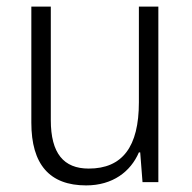

<svg xmlns="http://www.w3.org/2000/svg" viewBox="-20 -552 581 582"><path d="M460 -532H401V-242C401 -107 351 -41 249 -41C173 -41 134 -87 134 -188V-532H75V-180C75 -54 130 10 241 10C322 10 376 -32 401 -90H405L412 0H460Z"/></svg>

Font: Noto Sans Bengali SemiCondensed Light
Style: Regular
Weight: 300
Width: 4
Designer: Joana Ranito - Universal Thirst; Jelle Bosma - Monotype Design Team
Foundry: Universal Thirst ehf.
Version: Version 3.000